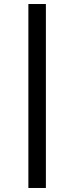

<svg xmlns="http://www.w3.org/2000/svg" viewBox="-20 -787 369 954"><path d="M121 -767H208V147H121Z"/></svg>

Font: Roboto Serif Medium
Style: Italic
Weight: 500
Italic angle: -10°
Designer: Greg Gazdowicz
Foundry: Commercial Type
Version: Version 1.008